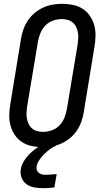

<svg xmlns="http://www.w3.org/2000/svg" viewBox="-20 -763 540 1006"><path d="M205 8Q176 8 148 2.5Q120 -3 97 -17.5Q74 -32 58.5 -54.5Q43 -77 35.5 -103.5Q28 -130 28.5 -159Q29 -188 34 -217L90 -559Q94 -584 102.5 -608.5Q111 -633 125.5 -655Q140 -677 161 -694.5Q182 -712 205.5 -723Q229 -734 254.5 -738.5Q280 -743 304 -743Q334 -743 361.5 -737.5Q389 -732 412 -717.5Q435 -703 450.5 -680.5Q466 -658 473.5 -631.5Q481 -605 480.5 -576Q480 -547 475 -518L419 -176Q415 -151 406.5 -126.5Q398 -102 383.5 -80Q369 -58 348 -40.5Q327 -23 303.5 -12Q280 -1 254.5 3.5Q229 8 205 8ZM206 -72Q228 -72 251 -80Q274 -88 291 -105.5Q308 -123 317 -145Q326 -167 330 -189L387 -531Q389 -547 390 -563Q391 -579 388 -594Q385 -609 378.5 -622.5Q372 -636 360.5 -645.5Q349 -655 334 -659Q319 -663 303 -663Q281 -663 258 -655Q235 -647 218 -629.5Q201 -612 192 -590Q183 -568 179 -546L122 -204Q120 -188 119 -172Q118 -156 121 -141Q124 -126 130.5 -112.5Q137 -99 148.5 -89.5Q160 -80 175 -76Q190 -72 206 -72ZM206 223Q183 223 160 219Q137 215 119.5 202.5Q102 190 93.5 169Q85 148 89 124Q92 104 103.5 84Q115 64 130.5 48Q146 32 164 18.5Q182 5 202 -5L209 -8H275L274 0Q256 8 240.5 19.5Q225 31 211.5 44.5Q198 58 186.5 74.5Q175 91 172 108Q170 119 173 128Q176 137 183.5 143Q191 149 200.5 151Q210 153 220 153Q234 153 248.5 151.5Q263 150 277 149L265 219Q250 221 235.5 222Q221 223 206 223Z"/></svg>

Font: Iosevka SS04 Medium Oblique
Style: Regular
Weight: 500
Italic angle: -9°
Monospace: yes
Designer: Belleve Invis
Foundry: Belleve Invis
Version: Version 19.0.0; ttfautohint (v1.8.4)